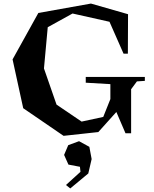

<svg xmlns="http://www.w3.org/2000/svg" viewBox="-20 -740 854 1066"><path d="M49.8 -410.2 108.9 -139.2 333 14.2 525.9 -6.8 626 -118.2 676.8 0H708V-243.2H707L740.2 -288.1L784.2 -291V-313H456.1V-280.8L592.8 -272.9V-189.9L553.2 -90.8L433.1 -64.9L293.9 -159.2L224.1 -359.9L245.1 -588.9L382.8 -665L587.9 -619.1L666 -441.9H689.9L690.9 -661.1L484.9 -720.2L192.9 -668ZM335.9 120.1 358.9 65.9 418.9 43.9 476.1 75.2 488.8 143.1 470.2 223.1 370.1 306.2 346.2 287.1 426.8 213.9 423.8 186 359.9 173.8Z"/></svg>

Font: Ortica Angular Bold
Style: Regular
Weight: 700
Designer: Benedetta Bovani
Foundry: Collletttivo
Version: Version 2.000;Glyphs 3.1.2 (3151)